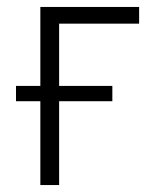

<svg xmlns="http://www.w3.org/2000/svg" viewBox="-20 -532 447 552"><path d="M96 0V-241H26V-285H96V-512H380V-464H150V-285H303V-241H150V0Z"/></svg>

Font: IBM Plex Sans Condensed Light
Style: Regular
Weight: 300
Width: 3
Designer: Mike Abbink, Paul van der Laan, Pieter van Rosmalen
Foundry: Bold Monday
Version: Version 3.201